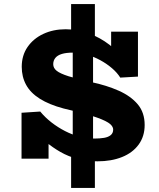

<svg xmlns="http://www.w3.org/2000/svg" viewBox="-20 -779 781 945"><path d="M460 15Q406 15 361 3Q316 -9 277.5 -31Q239 -53 205 -81.5Q171 -110 139 -143L219 -133V2H86V-224L178 -230Q203 -200 234 -176Q265 -152 300 -134Q335 -116 371.5 -106.5Q408 -97 444 -97Q471 -97 492 -100.5Q513 -104 525 -114Q537 -124 537 -141Q537 -160 512.5 -175.5Q488 -191 434.5 -208Q381 -225 293 -245Q222 -264 176 -293Q130 -322 108.5 -361.5Q87 -401 87 -450Q87 -506 115.5 -547.5Q144 -589 193 -612Q242 -635 303 -635Q363 -635 418 -614.5Q473 -594 519 -558.5Q565 -523 596 -477L527 -484V-623H659V-402L572 -397Q557 -421 531.5 -443Q506 -465 474 -482.5Q442 -500 407 -510Q372 -520 339 -520Q306 -520 284.5 -513.5Q263 -507 252.5 -494Q242 -481 242 -463Q242 -444 259 -430.5Q276 -417 316.5 -404Q357 -391 429 -375Q505 -359 564.5 -332.5Q624 -306 658 -265.5Q692 -225 692 -164Q692 -108 662.5 -67.5Q633 -27 580.5 -6Q528 15 460 15ZM330 146V-68L338 -88V-549L330 -568V-759H447V-569L438 -550V-88L447 -72V146Z"/></svg>

Font: BioRhyme ExtraBold ExtraBold
Style: Regular
Weight: 800
Version: Version 1.600;gftools[0.9.33]